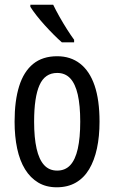

<svg xmlns="http://www.w3.org/2000/svg" viewBox="-20 -786 485 816"><path d="M403 -269Q403 -206 392 -155Q381 -104 359 -67Q337 -30 302.5 -10Q268 10 221 10Q176 10 142.5 -10Q109 -30 86.5 -66.5Q64 -103 53 -154.5Q42 -206 42 -269Q42 -358 61.5 -420Q81 -482 121 -514.5Q161 -547 223 -547Q280 -547 320.5 -515.5Q361 -484 382 -422.5Q403 -361 403 -269ZM125 -269Q125 -201 135.5 -154.5Q146 -108 167.5 -84.5Q189 -61 223 -61Q257 -61 278.5 -84Q300 -107 310.5 -153.5Q321 -200 321 -269Q321 -338 310.5 -384Q300 -430 278.5 -453Q257 -476 223 -476Q171 -476 148 -424.5Q125 -373 125 -269ZM206 -766Q217 -743 232.5 -715.5Q248 -688 264.5 -662Q281 -636 295 -617V-606H243Q228 -619 209 -638Q190 -657 170.5 -678.5Q151 -700 135 -720.5Q119 -741 109 -757V-766Z"/></svg>

Font: Noto Sans Devanagari ExtraCondensed
Style: Regular
Weight: 400
Width: 2
Designer: Jelle Bosma - Monotype Design Team
Foundry: Monotype Imaging Inc.
Version: Version 2.006